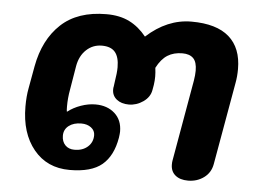

<svg xmlns="http://www.w3.org/2000/svg" viewBox="-42 -553 833 617"><g transform="rotate(5 374.0 -245.0)"><path d="M529 -37Q529 -45 530 -50L576 -312Q579 -330 579 -344Q579 -372 567 -384Q555 -396 532 -396Q504 -396 484 -383.5Q464 -371 449 -342Q451 -326 451 -314Q451 -301 449 -287L446 -270Q442 -247 420.5 -232Q399 -217 374 -217Q350 -217 335 -229Q320 -241 320 -261Q320 -267 321 -270L323 -285Q328 -315 328 -333Q328 -366 314.5 -382Q301 -398 272 -398Q243 -398 222 -378.5Q201 -359 195 -326L182 -248Q177 -221 177 -194Q177 -182 178 -177H179Q197 -191 221 -199.5Q245 -208 268 -208Q306 -208 330 -186.5Q354 -165 354 -128Q354 -122 352 -108Q342 -49 307.5 -20Q273 9 203 9Q130 9 87 -43.5Q44 -96 44 -182Q44 -215 49 -241L62 -313Q78 -400 131.5 -450Q185 -500 278 -500Q321 -500 352 -484.5Q383 -469 407 -439Q474 -500 552 -500Q633 -500 673.5 -464.5Q714 -429 714 -361Q714 -337 710 -316L663 -50Q658 -22 636 -6Q614 10 585 10Q559 10 544 -2.5Q529 -15 529 -37ZM272 -109Q272 -124 259.5 -133.5Q247 -143 228 -143Q203 -143 187.5 -131Q172 -119 172 -99Q172 -80 183 -68.5Q194 -57 213 -57Q239 -57 255.5 -71.5Q272 -86 272 -109Z"/></g></svg>

Font: Kodchasan
Style: Bold Italic
Weight: 700
Italic angle: -10°
Version: Version 1.000; ttfautohint (v1.6)